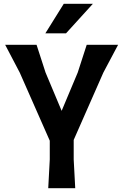

<svg xmlns="http://www.w3.org/2000/svg" viewBox="-20 -984 644 1003"><path d="M365 -253V-151L373 -1H232L240 -151V-249L83 -605L7 -750H171L218 -605L302 -405L386 -605L433 -750H597L520 -605ZM465 -964 325 -810H217L313 -964Z"/></svg>

Font: Farro Medium
Style: Regular
Weight: 500
Designer: Aceler Chua
Foundry: Grayscale Limited
Version: Version 1.101